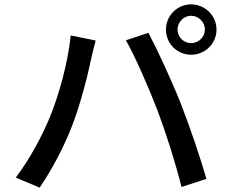

<svg xmlns="http://www.w3.org/2000/svg" viewBox="-20 -842 1040 877"><path d="M791 -707C791 -741 819 -770 853 -770C887 -770 916 -741 916 -707C916 -673 887 -645 853 -645C819 -645 791 -673 791 -707ZM738 -707C738 -643 789 -592 853 -592C917 -592 969 -643 969 -707C969 -770 917 -822 853 -822C789 -822 738 -770 738 -707ZM207 -305C172 -220 115 -114 52 -31L161 15C215 -63 272 -171 308 -264C347 -363 383 -506 396 -572C401 -594 410 -632 417 -657L303 -680C291 -560 251 -412 207 -305ZM700 -336C740 -229 782 -97 809 12L923 -25C896 -119 843 -275 805 -371C765 -472 698 -617 658 -692L555 -658C598 -583 660 -440 700 -336Z"/></svg>

Font: Source Han Sans KR Medium
Style: Regular
Weight: 500
Designer: Ryoko NISHIZUKA (kana & ideographs); Paul D. Hunt (Latin, Greek & Cyrillic); Wenlong ZHANG (bopomofo); Sandoll Communica
Foundry: Adobe Systems Incorporated
Version: Version 1.001;PS 1.001;hotconv 1.0.78;makeotf.lib2.5.61930